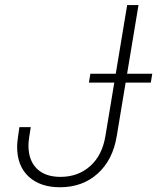

<svg xmlns="http://www.w3.org/2000/svg" viewBox="-20 -748 636 777"><path d="M222.7 9.8Q142.6 9.8 95.9 -33.4Q49.3 -76.7 49.3 -153.8Q49.3 -161.1 50 -169.7Q50.8 -178.2 52.7 -193.4Q54.7 -208.5 58.6 -233.4H104.5Q100.6 -209 98.4 -194.8Q96.2 -180.7 95.7 -172.9Q95.2 -165 95.2 -158.7Q95.2 -99.1 128.9 -65.7Q162.6 -32.2 224.6 -32.2Q295.9 -32.2 345 -75.9Q394 -119.6 406.7 -198.2L494.6 -727.5H540.5L452.6 -198.2Q437 -101.1 375.5 -45.7Q314 9.8 222.7 9.8ZM339.8 -413.6 345.7 -449.7H596.2L590.3 -413.6Z"/></svg>

Font: Inter 17pt ExtraLight
Style: Italic
Weight: 250
Italic angle: -9.3988°
Version: Version 4.001;git-66647c0bb